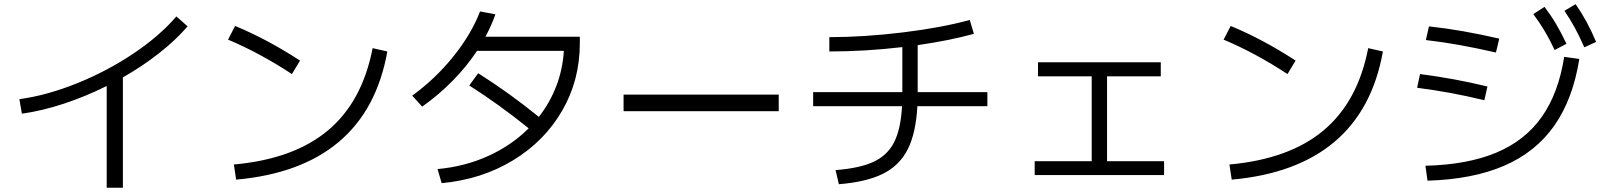

<svg xmlns="http://www.w3.org/2000/svg" viewBox="-20 -838 7540 904"><path d="M810.5 -760.7 863.3 -713.9Q807.6 -649.4 729.5 -587.9Q651.4 -526.4 558.6 -473.6V45.9H482.4V-433.1Q382.3 -383.3 280 -349.6Q177.7 -315.9 83 -302.7L71.3 -371.1Q200.7 -388.7 342.5 -445.8Q484.4 -502.9 608.2 -585.9Q731.9 -668.9 810.5 -760.7Z M1734.4 -611.3 1803.7 -595.7Q1754.9 -321.8 1576.2 -170.7Q1397.5 -19.5 1091.8 7.8L1081.1 -63.5Q1363.3 -88.9 1524.7 -224.4Q1686 -359.9 1734.4 -611.3ZM1053.7 -651.4 1086.9 -715.8Q1238.3 -653.3 1392.6 -552.7L1354.5 -489.3Q1202.6 -588.9 1053.7 -651.4Z M2469.2 -233.9Q2328.6 -347.2 2189.5 -435.5L2231.4 -493.2Q2377 -401.4 2517.1 -287.6Q2569.3 -354.5 2599.4 -433.1Q2629.4 -511.7 2634.8 -598.6H2226.1Q2177.2 -524.9 2111.8 -458.3Q2046.4 -391.6 1967.8 -335.9L1920.9 -387.7Q2029.8 -466.8 2114.5 -572Q2199.2 -677.2 2240.2 -784.2L2312.5 -770.5Q2295.4 -720.7 2265.6 -665H2710V-633.8Q2710 -460.9 2627 -317.1Q2543.9 -173.3 2395.8 -83.3Q2247.6 6.8 2059.6 24.4L2040 -42Q2168.9 -53.7 2279.1 -103.8Q2389.2 -153.8 2469.2 -233.9Z M2916 -392.6H3646.5V-314.5H2916Z M4227.1 -337.9H3808.6V-404.3H4228.5V-616.2Q4053.7 -595.7 3884.8 -595.7V-663.1Q4048.3 -663.1 4231.9 -685.5Q4415.5 -708 4545.9 -744.1L4565.4 -678.7Q4453.1 -647.5 4300.8 -625.5V-404.3H4628.9V-337.9H4299.3Q4292.5 -211.4 4253.9 -135Q4215.3 -58.6 4137.2 -19.8Q4059.1 19 3929.7 29.3L3914.1 -37.1Q4027.8 -45.9 4093 -76.2Q4158.2 -106.4 4189.7 -168.2Q4221.2 -230 4227.1 -337.9Z M4851.6 -79.1H5120.1V-478.5H4867.2V-544.9H5445.3V-478.5H5192.4V-79.1H5460.9V-13.7H4851.6Z M6421.9 -611.3 6491.2 -595.7Q6442.4 -321.8 6263.7 -170.7Q6085 -19.5 5779.3 7.8L5768.6 -63.5Q6050.8 -88.9 6212.2 -224.4Q6373.5 -359.9 6421.9 -611.3ZM5741.2 -651.4 5774.4 -715.8Q5925.8 -653.3 6080.1 -552.7L6042 -489.3Q5890.1 -588.9 5741.2 -651.4Z M7344.7 -570.3 7416 -560.5Q7385.7 -371.1 7298.3 -246.6Q7210.9 -122.1 7062.7 -57.9Q6914.6 6.3 6701.2 12.7L6691.4 -57.6Q6889.2 -62.5 7024.7 -119.1Q7160.2 -175.8 7239 -287.4Q7317.9 -398.9 7344.7 -570.3ZM6652.3 -424.8 6666 -489.3Q6749 -478.5 6823.7 -464.8Q6898.4 -451.2 6983.4 -430.7L6968.8 -366.2Q6883.3 -386.7 6808.8 -400.4Q6734.4 -414.1 6652.3 -424.8ZM6693.4 -649.4 6708 -713.9Q6791.5 -704.6 6870.1 -690.7Q6948.7 -676.8 7039.1 -656.2L7023.4 -590.8Q6928.2 -612.3 6851.1 -626.2Q6773.9 -640.1 6693.4 -649.4ZM7199.2 -771.5 7252 -805.7Q7282.2 -766.1 7306.9 -724.4Q7331.5 -682.6 7355.5 -631.8L7299.8 -602.5Q7275.4 -654.3 7251.5 -694.1Q7227.5 -733.9 7199.2 -771.5ZM7345.7 -787.1 7398.4 -818.4Q7426.8 -777.8 7449.7 -735.6Q7472.7 -693.4 7495.1 -640.6L7439.5 -615.2Q7416.5 -667.5 7394.3 -708.3Q7372.1 -749 7345.7 -787.1Z"/></svg>

Font: Pretendard
Style: Regular
Weight: 400
Designer: Base glyphs from Inter by Rasmus Andersson; Hangeul glyphs from Noto Sans CJK(Source Han Sans) by Jang Soo-young and Kan
Foundry: Kil Hyung-jin
Version: Version 1.309